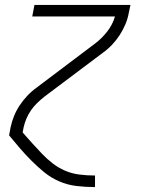

<svg xmlns="http://www.w3.org/2000/svg" viewBox="-20 -550 590 780"><path d="M365 210Q327 210 290 205.5Q253 201 220 186.5Q187 172 160 150Q133 128 108.5 103.5Q84 79 61.5 53Q39 27 17 0L23 -33Q28 -56 37 -78.5Q46 -101 60 -122Q74 -143 91.5 -161.5Q109 -180 130 -195L366 -373Q394 -394 416 -422.5Q438 -451 447 -483H111L120 -530H510L503 -497Q499 -474 489.5 -451.5Q480 -429 466.5 -408Q453 -387 435.5 -368.5Q418 -350 397 -335L160 -157Q145 -145 131 -131.5Q117 -118 106 -102Q95 -86 87.5 -68.5Q80 -51 76 -33L72 -12Q91 10 110.5 31.5Q130 53 150 74Q170 95 193 113Q216 131 243.5 143Q271 155 302 159Q333 163 365 163H366V210Z"/></svg>

Font: Lode Dark
Style: Italic
Weight: 400
Italic angle: -11°
Monospace: yes
Designer: Belleve Invis
Foundry: Belleve Invis
Version: Version 29.2.0; ttfautohint (v1.8.3)